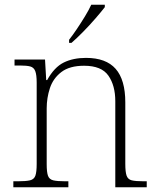

<svg xmlns="http://www.w3.org/2000/svg" viewBox="-20 -786 663 806"><path d="M36 0V-25H56Q89 -25 106 -29Q123 -33 128.5 -48.5Q134 -64 134 -98V-439Q134 -472 128 -487.5Q122 -503 107 -507Q92 -511 64 -511H41V-536H169L174 -450H178Q208 -504 247.5 -523.5Q287 -543 341 -543Q425 -543 465.5 -497Q506 -451 506 -356V-98Q506 -64 511.5 -48.5Q517 -33 533 -29Q549 -25 583 -25H596V0H464V-361Q464 -427 435 -468.5Q406 -510 333 -510Q272 -510 237.5 -483.5Q203 -457 189.5 -416Q176 -375 176 -331V-97Q176 -63 181.5 -48Q187 -33 203.5 -29Q220 -25 253 -25H267V0ZM270 -619Q285 -638 302.5 -664Q320 -690 336.5 -717Q353 -744 363 -766H420V-756Q407 -739 382 -710Q357 -681 329 -652.5Q301 -624 280 -606H270Z"/></svg>

Font: Noto Serif Malayalam ExtraLight
Style: Regular
Weight: 200
Designer: Indian type Foundry, Jelle Bosma, Monotype Design Team
Foundry: Monotype Imaging Inc.
Version: Version 2.104; ttfautohint (v1.8.4.7-5d5b)